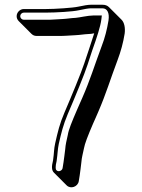

<svg xmlns="http://www.w3.org/2000/svg" viewBox="-20 -703 595 807"><path d="M133 -552H227C239 -552 251 -552 262 -553L296 -555C318 -556 331 -559 352 -560C358 -560 367 -561 376 -563C364 -525 348 -478 334 -436C322 -399 279 -295 251 -230C230 -181 223 -149 212 -101C206 -74 208 -64 203 -29C196 -2 197 13 207 23L260 76C277 93 307 82 311 59L315 34C317 17 320 0 322 -21C324 -44 327 -50 333 -80C336 -98 349 -132 371 -183C378 -199 386 -216 393 -233C426 -309 443 -368 474 -450C488 -487 498 -524 504 -562C507 -585 503 -608 491 -620L438 -673C431 -680 422 -683 411 -683H361C350 -683 332 -680 309 -675C287 -670 211 -665 174 -665H80C64 -665 50 -651 50 -635C50 -627 53 -620 59 -614L112 -561C118 -555 125 -552 133 -552ZM80 -620C72 -620 65 -627 65 -635C65 -643 72 -650 80 -650H174C212 -650 287 -654 312 -660C334 -665 353 -668 361 -668H411C430 -668 441 -650 436 -617C430 -580 421 -544 407 -508C376 -425 359 -367 326 -292C319 -275 311 -259 304 -242C282 -191 268 -157 265 -136C259 -108 256 -99 254 -75C252 -55 249 -38 247 -21L243 4C241 15 224 22 216 11C214 9 212 -3 218 -26C223 -62 222 -73 227 -98C238 -146 245 -176 265 -224C293 -289 336 -393 348 -431C355 -452 361 -472 367 -489C388 -548 402 -591 406 -621L408 -638H373C350 -638 313 -629 298 -628C276 -627 263 -624 242 -623L208 -621C197 -620 186 -620 174 -620Z"/></svg>

Font: Squarish
Style: Shd
Weight: 400
Foundry: Cannot Into Space Fonts
Version: Version 0.272